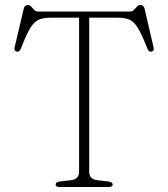

<svg xmlns="http://www.w3.org/2000/svg" viewBox="-20 -746 671 766"><path d="M133 -700H498Q508 -700 514.5 -706.5Q521 -713 526.5 -719.5Q532 -726 540.5 -726Q553 -726 556.5 -712.5L592.5 -558Q596 -542.5 584.5 -540Q573.5 -537.5 567.5 -553.5Q546 -608.5 530 -634.5Q514 -660.5 495.5 -668Q477 -675.5 447.5 -675.5H336V-60.5Q336 -31 368.5 -27L412.5 -22Q429.5 -19.5 429.5 -10Q429.5 0 414.5 0H216.5Q202 0 202 -10Q202 -19.5 218.5 -22L262.5 -27Q295.5 -31 295.5 -60.5V-675.5H183.5Q154.5 -675.5 135.8 -668Q117 -660.5 101 -634.5Q85 -608.5 64 -553.5Q57.5 -537.5 46.5 -540Q35 -542.5 38.5 -558L75 -712.5Q78 -726 91 -726Q99 -726 104.5 -719.5Q110 -713 116.5 -706.5Q123 -700 133 -700Z"/></svg>

Font: Fraunces 9pt Soft Thin
Style: Regular
Weight: 100
Version: Version 1.000;[b76b70a41]